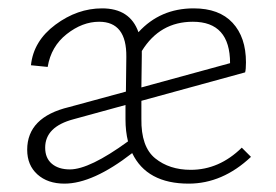

<svg xmlns="http://www.w3.org/2000/svg" viewBox="-20 -435 660 459"><path d="M558 -82 580 -60Q512 4 431 4Q331 4 296 -69Q202 4 134 4Q94 4 69.5 -18Q45 -40 45 -77Q45 -155 145 -179L281 -216L282 -299Q283 -383 217 -383Q177 -383 139.5 -353.5Q102 -324 94 -275L54 -279Q60 -337 112.5 -376Q165 -415 224 -415Q291 -415 311 -358Q363 -415 443 -415Q504 -415 536 -380.5Q568 -346 568 -286Q568 -269 566 -262L318 -194V-151Q317 -84 351 -56.5Q385 -29 436 -29Q504 -29 558 -82ZM319 -313V-303L318 -226L530 -284Q530 -383 441 -383Q362 -383 319 -313ZM147 -30Q194 -30 286 -97Q280 -121 280 -150V-184L156 -150Q88 -132 88 -82Q88 -57 104 -43.5Q120 -30 147 -30Z"/></svg>

Font: EauTest Light
Style: Regular
Weight: 300
Designer: Christian Thalmann (Catharsis Fonts)
Version: Version 0.001;PS 000.001;hotconv 1.0.88;makeotf.lib2.5.64775